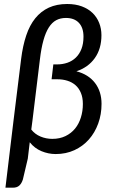

<svg xmlns="http://www.w3.org/2000/svg" viewBox="-20 -744 562 936"><path d="M83 -456.5Q91 -521 107.8 -571Q124.5 -621 152 -655Q179.5 -689 218 -706.8Q256.5 -724.5 307.5 -724.5Q348 -724.5 379.2 -712.8Q410.5 -701 431.5 -680.5Q452.5 -660 463.5 -632.2Q474.5 -604.5 474.5 -572.5Q474.5 -506 442.2 -460.8Q410 -415.5 352.5 -396.5Q411.5 -381 443.2 -339.5Q475 -298 475 -237.5Q475 -186.5 458.8 -141.8Q442.5 -97 413.2 -64Q384 -31 342.8 -12Q301.5 7 251.5 7Q216 7 182.2 -7Q148.5 -21 125 -50.5L115.5 29.5L91.5 131Q85.5 150 74.2 160.5Q63 171 42.5 171H6.5L46 -157ZM132.5 -112.5Q150 -90 177.2 -78.5Q204.5 -67 235 -67Q271 -67 299 -80.5Q327 -94 345.8 -117Q364.5 -140 374.2 -171Q384 -202 384 -237Q384 -268.5 374.2 -291.5Q364.5 -314.5 347.8 -329Q331 -343.5 308.5 -350.5Q286 -357.5 260 -357.5H231.5L240 -430H257.5Q285 -430 308.8 -438.2Q332.5 -446.5 350 -463.5Q367.5 -480.5 377.2 -505.8Q387 -531 387 -565.5Q387 -609 364.5 -632.8Q342 -656.5 301.5 -656.5Q274.5 -656.5 254 -645.5Q233.5 -634.5 218 -610.2Q202.5 -586 191.8 -547.5Q181 -509 174.5 -454L138 -154.5Z"/></svg>

Font: Lato Medium
Style: Italic
Weight: 500
Italic angle: -7°
Designer: Lukasz Dziedzic
Foundry: tyPoland Lukasz Dziedzic
Version: Version 2.006; 2014-01-15